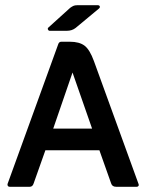

<svg xmlns="http://www.w3.org/2000/svg" viewBox="-20 -716 561 736"><path d="M170 -598Q166 -598 164 -602.5Q162 -607 165 -610L249 -686Q256 -691 261.5 -693.5Q267 -696 276 -696H355Q361 -696 362.5 -691.5Q364 -687 359 -683L270 -609Q256 -598 237 -598ZM154 -140 109 -13Q105 0 94 0H17Q12 0 10 -3.5Q8 -7 9 -11L203 -546Q206 -556 215 -556H248Q284 -556 304 -541Q324 -526 340 -482L511 -11Q513 -7 511 -3.5Q509 0 504 0H425Q410 0 406 -13L361 -140ZM184 -223H333L258 -438Z"/></svg>

Font: Zain
Style: Bold
Weight: 700
Designer: Zain,Boutros
Foundry: Mobile Telecommunications Company (Zain), 2024
Version: Version 1.50; ttfautohint (v1.8.4)